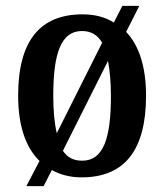

<svg xmlns="http://www.w3.org/2000/svg" viewBox="-20 -596 562 656"><path d="M115 -46 70 40H129L157 -15C186 1 220 10 259 10C404 10 479 -81 479 -269C479 -370 454 -442 411 -487L456 -576H398L369 -519C339 -538 303 -547 262 -547C117 -547 42 -457 42 -269C42 -166 68 -92 115 -46ZM329 -450 174 -141C166 -175 162 -217 162 -269C162 -415 189 -490 260 -490C291 -490 313 -477 329 -450ZM261 -47C231 -47 210 -58 195 -81L349 -388C355 -356 359 -316 359 -268C359 -123 333 -47 261 -47Z"/></svg>

Font: Noto Serif Tamil Condensed SemiBold
Style: Italic
Weight: 600
Width: 3
Italic angle: -12°
Designer: Indian Type Foundry, Tom Grace, and the Monotype Design Team
Foundry: Monotype Imaging Inc.
Version: Version 2.003